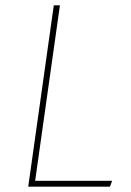

<svg xmlns="http://www.w3.org/2000/svg" viewBox="-20 -701 492 721"><path d="M112 -22H401L393 0H86L182 -681H205Z"/></svg>

Font: FiraGO Thin
Style: Italic
Weight: 100
Italic angle: -8°
Designer: bBox Type GmbH
Foundry: bBox Type GmbH
Version: Version 1.001